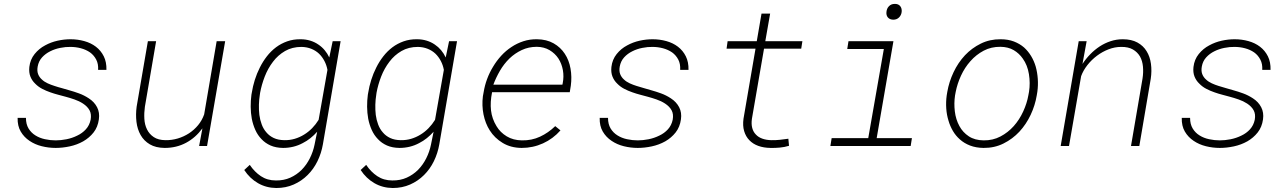

<svg xmlns="http://www.w3.org/2000/svg" viewBox="-20 -736 6496 968"><path d="M437 -132.8Q431.2 -104 412.8 -84Q394.5 -64 369.1 -52.2Q343.8 -39.6 315.2 -33.9Q286.6 -28.3 261.2 -28.3Q233.4 -28.3 206.5 -34.2Q179.7 -40 158.7 -53.2Q137.2 -66.4 124 -88.1Q110.8 -109.9 110.8 -141.6H68.8Q67.9 -101.1 84.5 -72.8Q101.1 -44.4 128.9 -25.9Q156.2 -7.3 190.7 1.2Q225.1 9.8 260.7 9.8Q294.9 9.8 331.5 2Q368.2 -5.9 399.4 -23.4Q430.2 -41 451.7 -68.1Q473.1 -95.2 478.5 -134.3Q483.4 -168.5 469.5 -195.3Q455.6 -222.2 427.7 -240.2Q403.8 -255.9 378.4 -265.1Q353 -274.4 328.1 -281.2Q311.5 -286.6 292.5 -291.5Q273.4 -296.4 254.9 -302.7Q237.3 -308.1 220.2 -315.9Q203.1 -323.7 190.9 -335.4Q178.2 -346.7 172.1 -362.5Q166 -378.4 169.9 -400.4Q174.8 -427.7 192.1 -446.8Q209.5 -465.8 233.4 -477.5Q256.8 -489.3 283.9 -494.6Q311 -500 335 -499.5Q361.8 -499.5 387.7 -492.7Q413.6 -485.8 434.1 -471.7Q453.6 -457.5 465.1 -435.5Q476.6 -413.6 474.6 -383.8H516.6Q517.6 -423.3 503.2 -452.1Q488.8 -481 463.4 -500.5Q438.5 -519.5 405 -528.8Q371.6 -538.1 335.4 -538.1Q303.7 -538.1 270.3 -530.8Q236.8 -523.4 207.5 -507.3Q176.8 -491.2 154.5 -463.6Q132.3 -436 127.9 -398.4Q125 -370.6 133.3 -349.9Q141.6 -329.1 157.7 -314Q172.4 -298.8 192.4 -288.3Q212.4 -277.8 233.9 -270.5Q252.9 -263.7 272.9 -258.5Q293 -253.4 312 -248Q332 -242.7 355.5 -234.6Q378.9 -226.6 398.4 -213.9Q420.9 -199.2 431.4 -179.9Q441.9 -160.6 437 -132.8Z M810.1 9.8Q869.6 9.8 918 -16.1Q966.3 -42 1000.5 -88.9L983.9 0H1023.9L1115.2 -528.3H1072.3L1009.3 -159.2Q998.5 -128.9 978.8 -105Q959 -81.1 933.1 -64Q906.7 -46.9 876.2 -37.8Q845.7 -28.8 814 -29.3Q777.8 -29.8 755.4 -44.7Q732.9 -59.6 721.2 -83.5Q709.5 -106.9 707.8 -137Q706.1 -167 710.4 -197.3L767.1 -528.3H725.6L668.9 -198.2Q663.6 -158.7 668 -121.6Q672.4 -84.5 689 -55.2Q705.6 -25.9 735.4 -8.3Q765.1 9.3 810.1 9.8Z M1249.5 -268.6 1247.6 -258.3Q1243.7 -229 1243.9 -198Q1244.1 -167 1249.5 -137.2Q1255.4 -107.4 1267.3 -80.8Q1279.3 -54.2 1298.3 -34.7Q1317.4 -14.2 1344.2 -2.4Q1371.1 9.3 1407.2 9.8Q1433.6 9.8 1458.7 3.7Q1483.9 -2.4 1506.3 -14.6Q1526.9 -24.9 1545.2 -39.6Q1563.5 -54.2 1579.1 -71.8L1565.9 -6.8Q1558.6 29.3 1542 62.3Q1525.4 95.2 1501 120.1Q1476.1 145 1443.6 159.7Q1411.1 174.3 1371.1 173.8Q1327.6 173.8 1295.2 152.1Q1262.7 130.4 1239.3 95.2L1211.4 121.1Q1239.3 163.6 1280.8 187.5Q1322.3 211.4 1373 211.9Q1420.9 211.9 1460.7 194.3Q1500.5 176.8 1530.8 146.5Q1561 116.7 1580.6 76.7Q1600.1 36.6 1607.9 -8.3L1697.3 -528.3H1657.2L1640.1 -446.3Q1630.9 -466.3 1616.9 -482.9Q1603 -499.5 1585.4 -511.2Q1566.4 -524.4 1543.7 -531.2Q1521 -538.1 1495.6 -538.1Q1459 -538.6 1428 -527.6Q1397 -516.6 1371.6 -497.6Q1345.7 -478 1325.4 -451.9Q1305.2 -425.8 1290 -395.5Q1274.9 -365.7 1264.6 -333Q1254.4 -300.3 1249.5 -268.6ZM1290 -258.3 1291.5 -268.6Q1298.8 -308.6 1314.7 -349.9Q1330.6 -391.1 1356.4 -424.8Q1381.3 -458 1417.2 -478.8Q1453.1 -499.5 1500 -499.5Q1526.9 -499 1549.3 -490Q1571.8 -481 1588.4 -465.3Q1604.5 -449.7 1615.5 -428.7Q1626.5 -407.7 1630.9 -383.8L1586.4 -131.8Q1572.3 -108.9 1553.7 -89.8Q1535.2 -70.8 1512.7 -57.1Q1490.7 -43.5 1465.6 -36.1Q1440.4 -28.8 1413.6 -29.3Q1382.3 -29.8 1360.1 -40.3Q1337.9 -50.8 1323.2 -68.4Q1308.1 -85.4 1299.6 -108.4Q1291 -131.3 1287.6 -156.7Q1284.7 -181.6 1285.4 -208Q1286.1 -234.4 1290 -258.3Z M1836.4 -268.6 1834.5 -258.3Q1830.6 -229 1830.8 -198Q1831.1 -167 1836.4 -137.2Q1842.3 -107.4 1854.2 -80.8Q1866.2 -54.2 1885.3 -34.7Q1904.3 -14.2 1931.2 -2.4Q1958 9.3 1994.1 9.8Q2020.5 9.8 2045.7 3.7Q2070.8 -2.4 2093.3 -14.6Q2113.8 -24.9 2132.1 -39.6Q2150.4 -54.2 2166 -71.8L2152.8 -6.8Q2145.5 29.3 2128.9 62.3Q2112.3 95.2 2087.9 120.1Q2063 145 2030.5 159.7Q1998 174.3 1958 173.8Q1914.6 173.8 1882.1 152.1Q1849.6 130.4 1826.2 95.2L1798.3 121.1Q1826.2 163.6 1867.7 187.5Q1909.2 211.4 1960 211.9Q2007.8 211.9 2047.6 194.3Q2087.4 176.8 2117.7 146.5Q2147.9 116.7 2167.5 76.7Q2187 36.6 2194.8 -8.3L2284.2 -528.3H2244.1L2227.1 -446.3Q2217.8 -466.3 2203.9 -482.9Q2189.9 -499.5 2172.4 -511.2Q2153.3 -524.4 2130.6 -531.2Q2107.9 -538.1 2082.5 -538.1Q2045.9 -538.6 2014.9 -527.6Q1983.9 -516.6 1958.5 -497.6Q1932.6 -478 1912.4 -451.9Q1892.1 -425.8 1877 -395.5Q1861.8 -365.7 1851.6 -333Q1841.3 -300.3 1836.4 -268.6ZM1877 -258.3 1878.4 -268.6Q1885.7 -308.6 1901.6 -349.9Q1917.5 -391.1 1943.4 -424.8Q1968.3 -458 2004.2 -478.8Q2040 -499.5 2086.9 -499.5Q2113.8 -499 2136.2 -490Q2158.7 -481 2175.3 -465.3Q2191.4 -449.7 2202.4 -428.7Q2213.4 -407.7 2217.8 -383.8L2173.3 -131.8Q2159.2 -108.9 2140.6 -89.8Q2122.1 -70.8 2099.6 -57.1Q2077.6 -43.5 2052.5 -36.1Q2027.3 -28.8 2000.5 -29.3Q1969.2 -29.8 1947 -40.3Q1924.8 -50.8 1910.2 -68.4Q1895 -85.4 1886.5 -108.4Q1877.9 -131.3 1874.5 -156.7Q1871.6 -181.6 1872.3 -208Q1873 -234.4 1877 -258.3Z M2609.9 9.8Q2667 9.8 2717.5 -13.2Q2768.1 -36.1 2805.7 -78.6L2779.3 -100.1Q2744.6 -66.4 2702.6 -46.9Q2660.6 -27.3 2611.3 -28.3Q2567.4 -28.8 2534.7 -48.6Q2502 -68.4 2483.4 -99.6Q2460.4 -137.2 2455.6 -179Q2450.7 -220.7 2460.9 -271H2852.5L2857.9 -304.2Q2863.8 -348.1 2856.4 -390.1Q2849.1 -432.1 2827.6 -464.8Q2806.2 -497.6 2771 -517.6Q2735.8 -537.6 2687 -538.1Q2650.9 -538.6 2618.7 -528.1Q2586.4 -517.6 2558.6 -499Q2530.3 -480.5 2506.8 -454.8Q2483.4 -429.2 2465.8 -399.4Q2447.8 -370.1 2435.8 -337.6Q2423.8 -305.2 2418.5 -272L2414.6 -251Q2408.7 -204.1 2417.7 -158.9Q2426.8 -113.8 2449.2 -78.6Q2473.6 -40 2514.4 -15.4Q2555.2 9.3 2609.9 9.8ZM2686.5 -500Q2723.1 -499.5 2750.7 -483.2Q2778.3 -466.8 2795.4 -440.9Q2812 -415 2817.9 -382.3Q2823.7 -349.6 2816.9 -315.9L2815.4 -309.1H2467.3Q2480.5 -344.7 2500.5 -379.2Q2520.5 -413.6 2548.3 -440.9Q2575.7 -467.3 2610.4 -483.6Q2645 -500 2686.5 -500Z M3371.6 -132.8Q3365.7 -104 3347.4 -84Q3329.1 -64 3303.7 -52.2Q3278.3 -39.6 3249.8 -33.9Q3221.2 -28.3 3195.8 -28.3Q3168 -28.3 3141.1 -34.2Q3114.3 -40 3093.3 -53.2Q3071.8 -66.4 3058.6 -88.1Q3045.4 -109.9 3045.4 -141.6H3003.4Q3002.4 -101.1 3019 -72.8Q3035.6 -44.4 3063.5 -25.9Q3090.8 -7.3 3125.2 1.2Q3159.7 9.8 3195.3 9.8Q3229.5 9.8 3266.1 2Q3302.7 -5.9 3334 -23.4Q3364.7 -41 3386.2 -68.1Q3407.7 -95.2 3413.1 -134.3Q3418 -168.5 3404.1 -195.3Q3390.1 -222.2 3362.3 -240.2Q3338.4 -255.9 3313 -265.1Q3287.6 -274.4 3262.7 -281.2Q3246.1 -286.6 3227.1 -291.5Q3208 -296.4 3189.5 -302.7Q3171.9 -308.1 3154.8 -315.9Q3137.7 -323.7 3125.5 -335.4Q3112.8 -346.7 3106.7 -362.5Q3100.6 -378.4 3104.5 -400.4Q3109.4 -427.7 3126.7 -446.8Q3144 -465.8 3168 -477.5Q3191.4 -489.3 3218.5 -494.6Q3245.6 -500 3269.5 -499.5Q3296.4 -499.5 3322.3 -492.7Q3348.1 -485.8 3368.7 -471.7Q3388.2 -457.5 3399.7 -435.5Q3411.1 -413.6 3409.2 -383.8H3451.2Q3452.1 -423.3 3437.7 -452.1Q3423.3 -481 3397.9 -500.5Q3373 -519.5 3339.6 -528.8Q3306.2 -538.1 3270 -538.1Q3238.3 -538.1 3204.8 -530.8Q3171.4 -523.4 3142.1 -507.3Q3111.3 -491.2 3089.1 -463.6Q3066.9 -436 3062.5 -398.4Q3059.6 -370.6 3067.9 -349.9Q3076.2 -329.1 3092.3 -314Q3106.9 -298.8 3127 -288.3Q3147 -277.8 3168.5 -270.5Q3187.5 -263.7 3207.5 -258.5Q3227.5 -253.4 3246.6 -248Q3266.6 -242.7 3290 -234.6Q3313.5 -226.6 3333 -213.9Q3355.5 -199.2 3366 -179.9Q3376.5 -160.6 3371.6 -132.8Z M3862.8 -667.5H3819.3L3795.4 -528.3H3648.4L3643.1 -490.7H3789.1L3728.5 -137.7Q3723.6 -102.5 3731.7 -75.2Q3739.7 -47.9 3757.8 -29.3Q3775.9 -10.3 3803 -0.5Q3830.1 9.3 3864.7 9.8Q3887.7 10.3 3911.6 8.1Q3935.5 5.9 3958 -1L3954.6 -36.6Q3933.1 -33.7 3912.1 -31.2Q3891.1 -28.8 3869.1 -29.3Q3843.8 -29.8 3823.7 -36.9Q3803.7 -43.9 3791 -57.6Q3777.8 -70.8 3772.5 -90.8Q3767.1 -110.8 3771 -137.7L3832 -490.7H4019.5L4025.4 -528.3H3838.4Z M4257.8 -528.3 4251.5 -488.8H4436L4357.4 -39.6H4172.9L4166.5 0H4571.3L4577.6 -39.6H4399.9L4484.4 -528.3ZM4449.2 -675.8Q4447.3 -658.7 4456.5 -647.9Q4465.8 -637.2 4483.4 -636.7Q4501 -636.7 4512.5 -647.9Q4523.9 -659.2 4525.9 -675.8Q4527.8 -693.4 4518.6 -705.1Q4509.3 -716.8 4490.7 -716.3Q4473.1 -716.3 4461.9 -704.8Q4450.7 -693.4 4449.2 -675.8Z M4755.9 -272.5 4752.9 -254.4Q4748.5 -221.7 4750.7 -189.2Q4752.9 -156.7 4762.2 -127Q4770 -100.1 4784.2 -75.9Q4798.3 -51.8 4818.8 -33.7Q4840.8 -13.7 4870.8 -2.2Q4900.9 9.3 4938.5 9.8Q4993.7 10.3 5039.3 -12.5Q5085 -35.2 5119.6 -72.3Q5153.8 -109.4 5176.3 -157.2Q5198.7 -205.1 5207 -255.4L5210 -273.4Q5214.4 -305.7 5212.2 -338.1Q5210 -370.6 5201.7 -400.4Q5193.4 -428.7 5178.5 -453.4Q5163.6 -478 5143.1 -496.6Q5121.1 -515.6 5091.6 -526.9Q5062 -538.1 5024.9 -538.1Q4970.2 -538.6 4924.8 -516.1Q4879.4 -493.7 4845.2 -457.5Q4810.1 -419.9 4787.4 -371.6Q4764.6 -323.2 4755.9 -272.5ZM4794.9 -254.4 4798.3 -272.5Q4806.2 -313.5 4825 -354.5Q4843.8 -395.5 4872.6 -427.7Q4901.4 -460.4 4939.5 -480.5Q4977.5 -500.5 5023.9 -500Q5063 -499.5 5090.8 -483.2Q5118.7 -466.8 5136.7 -440.4Q5160.2 -407.7 5167.5 -362.3Q5174.8 -316.9 5168 -273.4L5164.6 -255.4Q5157.7 -215.8 5138.7 -174.1Q5119.6 -132.3 5090.8 -100.1Q5062 -67.9 5023.9 -47.9Q4985.8 -27.8 4939.5 -28.3Q4894.5 -28.8 4864.3 -48.8Q4834 -68.8 4816.9 -100.6Q4798.8 -133.8 4793.9 -174.6Q4789.1 -215.3 4794.9 -254.4Z M5327.6 0H5369.6L5430.7 -352.1Q5441.4 -381.3 5462.4 -408Q5483.4 -434.6 5510.7 -455.1Q5538.1 -475.6 5569.3 -487.5Q5600.6 -499.5 5632.3 -499.5Q5668.5 -500 5691.7 -486.6Q5714.8 -473.1 5727.5 -451.2Q5739.7 -429.2 5742.4 -400.1Q5745.1 -371.1 5740.2 -339.8L5682.1 0H5724.1L5781.7 -338.9Q5787.6 -377.9 5782.7 -414.3Q5777.8 -450.7 5760.7 -478Q5744.1 -505.4 5714.4 -521.7Q5684.6 -538.1 5640.6 -538.1Q5608.4 -538.1 5579.1 -528.3Q5549.8 -518.6 5524.4 -502Q5498.5 -484.9 5476.6 -462.4Q5454.6 -439.9 5437.5 -413.6L5458.5 -528.3H5418.5Z M6306.2 -132.8Q6300.3 -104 6282 -84Q6263.7 -64 6238.3 -52.2Q6212.9 -39.6 6184.3 -33.9Q6155.8 -28.3 6130.4 -28.3Q6102.5 -28.3 6075.7 -34.2Q6048.8 -40 6027.8 -53.2Q6006.3 -66.4 5993.2 -88.1Q5980 -109.9 5980 -141.6H5938Q5937 -101.1 5953.6 -72.8Q5970.2 -44.4 5998 -25.9Q6025.4 -7.3 6059.8 1.2Q6094.2 9.8 6129.9 9.8Q6164.1 9.8 6200.7 2Q6237.3 -5.9 6268.6 -23.4Q6299.3 -41 6320.8 -68.1Q6342.3 -95.2 6347.7 -134.3Q6352.5 -168.5 6338.6 -195.3Q6324.7 -222.2 6296.9 -240.2Q6272.9 -255.9 6247.6 -265.1Q6222.2 -274.4 6197.3 -281.2Q6180.7 -286.6 6161.6 -291.5Q6142.6 -296.4 6124 -302.7Q6106.4 -308.1 6089.4 -315.9Q6072.3 -323.7 6060.1 -335.4Q6047.4 -346.7 6041.3 -362.5Q6035.2 -378.4 6039.1 -400.4Q6043.9 -427.7 6061.3 -446.8Q6078.6 -465.8 6102.5 -477.5Q6126 -489.3 6153.1 -494.6Q6180.2 -500 6204.1 -499.5Q6231 -499.5 6256.8 -492.7Q6282.7 -485.8 6303.2 -471.7Q6322.8 -457.5 6334.2 -435.5Q6345.7 -413.6 6343.8 -383.8H6385.7Q6386.7 -423.3 6372.3 -452.1Q6357.9 -481 6332.5 -500.5Q6307.6 -519.5 6274.2 -528.8Q6240.7 -538.1 6204.6 -538.1Q6172.9 -538.1 6139.4 -530.8Q6106 -523.4 6076.7 -507.3Q6045.9 -491.2 6023.7 -463.6Q6001.5 -436 5997.1 -398.4Q5994.1 -370.6 6002.4 -349.9Q6010.7 -329.1 6026.9 -314Q6041.5 -298.8 6061.5 -288.3Q6081.5 -277.8 6103 -270.5Q6122.1 -263.7 6142.1 -258.5Q6162.1 -253.4 6181.2 -248Q6201.2 -242.7 6224.6 -234.6Q6248 -226.6 6267.6 -213.9Q6290 -199.2 6300.5 -179.9Q6311 -160.6 6306.2 -132.8Z"/></svg>

Font: Roboto Mono ExtraLight
Style: Italic
Weight: 250
Italic angle: -10°
Monospace: yes
Designer: Google
Version: Version 3.000